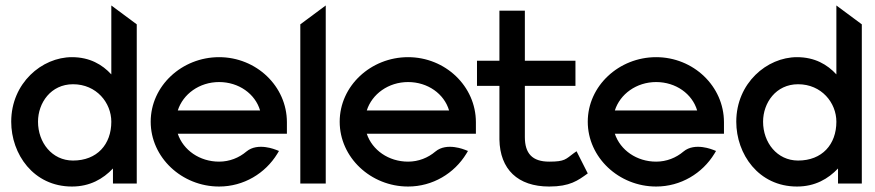

<svg xmlns="http://www.w3.org/2000/svg" viewBox="-20 -671 3201 702"><path d="M21 -226C21 -108 102 11 243 11C309 11 357 -17 393 -55V0H480V-582L387 -651V-399C354 -435 308 -462 243 -462C133 -462 21 -367 21 -226ZM119 -226C119 -295 166 -363 247 -363C333 -363 387 -295 387 -226C387 -143 335 -84 247 -84C170 -84 119 -150 119 -226Z M531 -226C531 -95 645 11 781 11C871 11 950 -37 994 -109L1000 -119L990 -123C989 -123 923 -152 881 -117C854 -94 819 -80 781 -80C710 -80 650 -122 630 -182H1029V-224C1029 -356 917 -462 781 -462C645 -462 531 -357 531 -226ZM630 -267C649 -327 709 -371 781 -371C853 -371 913 -328 931 -267Z M1078 0H1171V-651L1078 -582Z M1222 -226C1222 -95 1336 11 1472 11C1562 11 1641 -37 1685 -109L1691 -119L1681 -123C1680 -123 1614 -152 1572 -117C1545 -94 1510 -80 1472 -80C1401 -80 1341 -122 1321 -182H1720V-224C1720 -356 1608 -462 1472 -462C1336 -462 1222 -357 1222 -226ZM1321 -267C1340 -327 1400 -371 1472 -371C1544 -371 1604 -328 1622 -267Z M1724 -357H1806V-161C1808 -52 1873 11 1988 11C2064 11 2093 -11 2129 -37L2088 -118L2078 -111C2048 -89 2046 -80 1988 -80C1926 -80 1899 -110 1899 -170V-357H2084V-449H1899V-632H1806V-449H1724Z M2129 -226C2129 -95 2243 11 2379 11C2469 11 2548 -37 2592 -109L2598 -119L2588 -123C2587 -123 2521 -152 2479 -117C2452 -94 2417 -80 2379 -80C2308 -80 2248 -122 2228 -182H2627V-224C2627 -356 2515 -462 2379 -462C2243 -462 2129 -357 2129 -226ZM2228 -267C2247 -327 2307 -371 2379 -371C2451 -371 2511 -328 2529 -267Z M2672 -226C2672 -108 2753 11 2894 11C2960 11 3008 -17 3044 -55V0H3131V-582L3038 -651V-399C3005 -435 2959 -462 2894 -462C2784 -462 2672 -367 2672 -226ZM2770 -226C2770 -295 2817 -363 2898 -363C2984 -363 3038 -295 3038 -226C3038 -143 2986 -84 2898 -84C2821 -84 2770 -150 2770 -226Z"/></svg>

Font: Charger Sport
Style: Bd
Weight: 700
Designer: Jasper
Foundry: Cannot Into Space Fonts
Version: Version 1.1